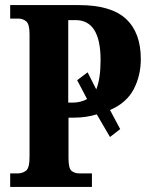

<svg xmlns="http://www.w3.org/2000/svg" viewBox="-20 -734 579 754"><path d="M20 0H341V-53H292Q274 -53 261.5 -62.5Q249 -72 249 -113V-272H272Q318 -272 360 -285L412 -196L452 -227L412 -302Q477 -330 505 -383.5Q533 -437 533 -502Q533 -606 474.5 -660Q416 -714 290 -714H20V-661H53Q69 -661 82.5 -650.5Q96 -640 96 -600V-118Q96 -74 82 -63.5Q68 -53 49 -53H20ZM248 -331V-655H277Q375 -655 375 -498Q375 -425 358 -383L324 -450L283 -419L322 -345Q297 -331 265 -331Z"/></svg>

Font: Noto Serif ExtraCondensed Extra
Style: Regular
Weight: 800
Width: 3
Designer: Monotype Design Team
Foundry: Monotype Imaging Inc.
Version: Version 1.002